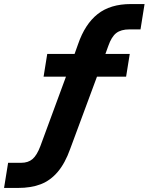

<svg xmlns="http://www.w3.org/2000/svg" viewBox="-66 -736 733 947"><path d="M-46 191 -26 67H38Q73 67 94.5 48.5Q116 30 133 -15L269 -384L291 -358H149L167 -470H327L294 -448L319 -518Q353 -617 415.5 -666.5Q478 -716 579 -716H647L627 -591H572Q531 -591 507.5 -573Q484 -555 468 -509L446 -448L430 -470H574L556 -358H393L422 -384L280 -1Q255 69 219 111.5Q183 154 135.5 172.5Q88 191 22 191Z"/></svg>

Font: Nunito Sans 10pt ExtraBold
Style: Italic
Weight: 800
Italic angle: -9°
Designer: Vernon Adams
Foundry: Vernon Adams
Version: Version 3.101;gftools[0.9.27]